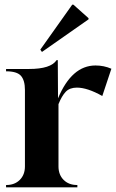

<svg xmlns="http://www.w3.org/2000/svg" viewBox="-20 -804 498 824"><path d="M160 -581 153 -591 290 -784H295L360 -726V-721ZM6 0V-10H7Q43 -10 65 -32Q87 -54 87 -90V-418Q87 -459 70 -478.5Q53 -498 6 -498V-508H105Q198 -508 223 -546H228L229 -382Q288 -523 390 -523Q426 -523 458 -509L419 -392Q355 -428 310 -428Q279 -428 262 -410Q245 -392 231 -357V-90Q231 -54 253 -32Q275 -10 311 -10H312V0Z"/></svg>

Font: Gloock
Style: Regular
Weight: 400
Designer: Duarte Pinto
Foundry: Duarte Pinto
Version: Version 1.000